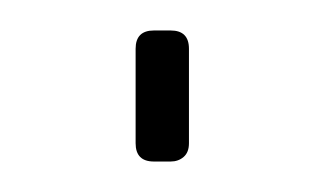

<svg xmlns="http://www.w3.org/2000/svg" viewBox="-20 -106 212 126"><path d="M81 0Q69 0 69 -12V-74Q69 -86 81 -86H92Q104 -86 104 -74V-12Q104 -6 100.5 -3Q97 0 92 0Z"/></svg>

Font: Exo Thin Thin
Style: Regular
Weight: 250
Version: Version 2.000